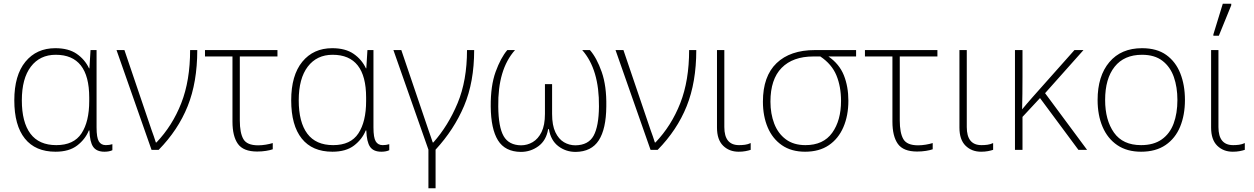

<svg xmlns="http://www.w3.org/2000/svg" viewBox="-20 -796 6660 1020"><path d="M275 10Q168 10 112 -60Q56 -130 56 -263Q56 -396 115 -468Q174 -540 274 -540Q344 -540 387.5 -510Q431 -480 453 -433H455L461 -530H493V-119Q493 -65 505 -45Q517 -25 542 -25Q561 -25 577 -30V2Q560 10 535 10Q493 10 475 -16Q457 -42 455 -103H452Q433 -56 390 -23Q347 10 275 10ZM279 -25Q372 -25 413 -87.5Q454 -150 454 -259V-278Q454 -505 276 -505Q192 -505 144 -442Q96 -379 96 -263Q96 -147 141.5 -86Q187 -25 279 -25Z M785 0 599 -530H641L786 -103Q791 -89 797.5 -71Q804 -53 808 -39H811Q896 -128 943 -248Q990 -368 990 -530H1028Q1028 -359 977 -232Q926 -105 823 0Z M1346 9Q1273 9 1244 -31.5Q1215 -72 1215 -150V-496H1069V-530H1454V-496H1254V-156Q1254 -90 1273 -57Q1292 -24 1351 -24Q1371 -24 1392 -27.5Q1413 -31 1429 -36V-3Q1415 2 1393 5.5Q1371 9 1346 9Z M1746 10Q1639 10 1583 -60Q1527 -130 1527 -263Q1527 -396 1586 -468Q1645 -540 1745 -540Q1815 -540 1858.5 -510Q1902 -480 1924 -433H1926L1932 -530H1964V-119Q1964 -65 1976 -45Q1988 -25 2013 -25Q2032 -25 2048 -30V2Q2031 10 2006 10Q1964 10 1946 -16Q1928 -42 1926 -103H1923Q1904 -56 1861 -23Q1818 10 1746 10ZM1750 -25Q1843 -25 1884 -87.5Q1925 -150 1925 -259V-278Q1925 -505 1747 -505Q1663 -505 1615 -442Q1567 -379 1567 -263Q1567 -147 1612.5 -86Q1658 -25 1750 -25Z M2256 204V-1L2070 -530H2112L2257 -103Q2262 -88 2268.5 -70Q2275 -52 2279 -39H2282Q2361 -128 2411 -248Q2461 -368 2461 -530H2499Q2499 -360 2445.5 -233.5Q2392 -107 2294 -1V204Z M2747 11Q2663 10 2625.5 -50.5Q2588 -111 2587 -230Q2586 -340 2613 -414.5Q2640 -489 2675 -530H2716Q2624 -427 2627 -230Q2628 -121 2655.5 -73Q2683 -25 2748 -24Q2781 -24 2810 -41Q2839 -58 2857 -94.5Q2875 -131 2875 -191V-349H2913V-191Q2913 -130 2930.5 -93.5Q2948 -57 2976 -40.5Q3004 -24 3037 -24Q3106 -25 3133.5 -75Q3161 -125 3162 -230Q3164 -427 3073 -530H3114Q3150 -489 3176.5 -414Q3203 -339 3201 -230Q3200 -111 3161 -50.5Q3122 10 3038 11Q2986 11 2946 -19.5Q2906 -50 2896 -110H2892Q2882 -50 2840.5 -19.5Q2799 11 2747 11Z M3436 0 3250 -530H3292L3437 -103Q3442 -89 3448.5 -71Q3455 -53 3459 -39H3462Q3547 -128 3594 -248Q3641 -368 3641 -530H3679Q3679 -359 3628 -232Q3577 -105 3474 0Z M3904 10Q3854 10 3821.5 -22Q3789 -54 3789 -118V-530H3828V-121Q3828 -25 3906 -25Q3922 -25 3937.5 -27Q3953 -29 3968 -36V0Q3956 4 3940 7Q3924 10 3904 10Z M4257 10Q4184 10 4134 -24.5Q4084 -59 4058.5 -119Q4033 -179 4033 -256Q4033 -391 4105.5 -460.5Q4178 -530 4309 -530H4528V-496H4381Q4439 -456 4463 -396Q4487 -336 4487 -261Q4487 -182 4460.5 -120.5Q4434 -59 4383 -24.5Q4332 10 4257 10ZM4259 -25Q4354 -25 4401 -90.5Q4448 -156 4448 -260Q4448 -336 4423.5 -395.5Q4399 -455 4338 -496H4301Q4192 -496 4132.5 -435.5Q4073 -375 4073 -256Q4073 -192 4093 -139.5Q4113 -87 4154.5 -56Q4196 -25 4259 -25Z M4852 9Q4779 9 4750 -31.5Q4721 -72 4721 -150V-496H4575V-530H4960V-496H4760V-156Q4760 -90 4779 -57Q4798 -24 4857 -24Q4877 -24 4898 -27.5Q4919 -31 4935 -36V-3Q4921 2 4899 5.5Q4877 9 4852 9Z M5192 10Q5142 10 5109.5 -22Q5077 -54 5077 -118V-530H5116V-121Q5116 -25 5194 -25Q5210 -25 5225.5 -27Q5241 -29 5256 -36V0Q5244 4 5228 7Q5212 10 5192 10Z M5736 -530 5532 -301 5755 0H5709L5505 -275L5412 -175V0H5372V-530H5412V-387Q5412 -296 5410 -215Q5425 -233 5436.5 -246.5Q5448 -260 5463 -277L5688 -530Z M6275 -265Q6275 -185 6249.5 -123Q6224 -61 6172 -25.5Q6120 10 6042 10Q5967 10 5915.5 -25Q5864 -60 5837.5 -122Q5811 -184 5811 -265Q5811 -392 5873.5 -466Q5936 -540 6047 -540Q6126 -540 6176 -504Q6226 -468 6250.5 -406Q6275 -344 6275 -265ZM5851 -265Q5851 -158 5898 -91.5Q5945 -25 6042 -25Q6109 -25 6152 -55.5Q6195 -86 6215 -140Q6235 -194 6235 -265Q6235 -333 6216 -387Q6197 -441 6155.5 -473Q6114 -505 6047 -505Q5952 -505 5901.5 -441.5Q5851 -378 5851 -265Z M6529 10Q6479 10 6446.5 -22Q6414 -54 6414 -118V-530H6453V-121Q6453 -25 6531 -25Q6547 -25 6562.5 -27Q6578 -29 6593 -36V0Q6581 4 6565 7Q6549 10 6529 10ZM6426 -606V-613L6476 -776H6521V-768L6455 -606Z"/></svg>

Font: Noto Sans ExtraLight
Style: Regular
Weight: 200
Designer: Monotype Design Team
Foundry: Monotype Imaging Inc.
Version: Version 2.007